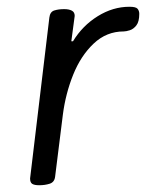

<svg xmlns="http://www.w3.org/2000/svg" viewBox="-20 -534 432 568"><path d="M96 14Q82 14 75.5 10Q69 6 69 -6L126 -482Q128 -499 140.5 -503Q153 -507 170 -507Q184 -507 192.5 -502.5Q201 -498 201 -487L191 -412H196Q224 -458 269 -486Q314 -514 363 -514Q382 -514 387 -508Q392 -502 392 -493Q392 -470 383.5 -459Q375 -448 364 -444.5Q353 -441 346 -441Q295 -441 257 -405Q219 -369 196.5 -313Q174 -257 166 -195L143 -11Q141 5 127 9.5Q113 14 96 14Z"/></svg>

Font: Kite One
Style: Regular
Weight: 400
Designer: Eduardo Rodriguez Tunni
Foundry: Eduardo Rodriguez Tunni
Version: Version 1.002; ttfautohint (v1.8.4.7-5d5b);gftools[0.9.23]